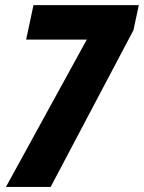

<svg xmlns="http://www.w3.org/2000/svg" viewBox="-20 -733 564 753"><path d="M503.4 -614.7 178.7 0H3.4L320.3 -577.6H82.5L111.3 -712.9H524.4Z"/></svg>

Font: Open Sans Hebrew Condensed Extra Bold
Style: Italic
Weight: 800
Width: 3
Italic angle: -12°
Foundry: Ascender Corporation, Yanek Iontef
Version: Version 2.001;PS 002.001;hotconv 1.0.70;makeotf.lib2.5.58329